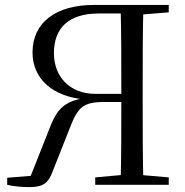

<svg xmlns="http://www.w3.org/2000/svg" viewBox="-20 -748 750 777"><path d="M9.1 0C36.8 6.1 64.8 9.2 100 9.2C156.6 9.2 176.1 -9.5 192.2 -52.1L260.6 -225.2C294.5 -313.2 314.4 -335.3 402.5 -335.3H514.3V-368.2H365.8C263.4 -368.2 198.2 -436.8 198.2 -532.7C198.2 -635.5 258.8 -693.4 379.4 -693.4H515.6V-728H359.9C208 -728 111.6 -658.5 111.6 -535.4C111.6 -433.8 187.4 -354.9 332.2 -344.7L333 -353.4C229.1 -337.7 207.2 -299.9 173.5 -211L98.5 -21.4L135.3 -38.9L9.1 -28.6ZM468 0H560.4C557.4 -110.8 557.4 -223.3 557.4 -336.8V-391.1C557.4 -504.3 557.4 -616.6 560.4 -728H468C471 -617 471 -505.7 471 -361V-345.7C471 -223.9 471 -111.5 468 0ZM365.4 0H662.9V-30.1L525 -42.1H496.9L365.4 -30.1ZM513.5 -686.9H525L662.9 -698V-728H513.5Z"/></svg>

Font: Source Han Serif CN VF
Style: Regular
Weight: 250
Designer: Ryoko NISHIZUKA 西塚涼子 (kana & ideographs); Frank Grießhammer (Latin, Greek & Cyrillic); Wenlong ZHANG 张文龙 (bopomofo); San
Foundry: Adobe
Version: Version 2.002;hotconv 1.1.0;makeotfexe 2.6.0